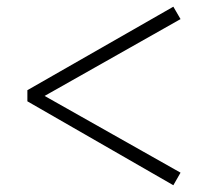

<svg xmlns="http://www.w3.org/2000/svg" viewBox="-20 -644 620 568"><path d="M61 -344.3V-377.2L492.8 -624.2L514.1 -587.5L95.9 -351.1V-369.3L514.1 -133.2L492.8 -96Z"/></svg>

Font: Noto Serif HK
Style: Regular
Weight: 200
Designer: Ryoko NISHIZUKA 西塚涼子 (kana & ideographs); Frank Grießhammer (Latin, Greek & Cyrillic); Wenlong ZHANG 张文龙 (bopomofo); San
Foundry: Adobe
Version: Version 2.001;hotconv 1.1.0;makeotfexe 2.6.0